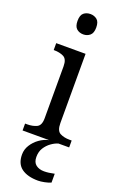

<svg xmlns="http://www.w3.org/2000/svg" viewBox="-187 -810 694 1100"><g transform="rotate(20 160.0 -260.0)"><path d="M161 -636Q137 -636 120.5 -650Q104 -664 104 -698Q104 -733 120.5 -746.5Q137 -760 161 -760Q184 -760 201 -746.5Q218 -733 218 -698Q218 -664 201 -650Q184 -636 161 -636ZM23 0V-42H36Q69 -42 93.5 -53.5Q118 -65 118 -109V-426Q118 -470 93.5 -482Q69 -494 36 -494H33V-536H212V-114Q212 -67 236 -54.5Q260 -42 294 -42H307V0ZM204 240Q140 240 103.5 213.5Q67 187 67 130Q67 99 84 72Q101 45 127.5 26Q154 7 185 0H242Q221 6 199.5 21.5Q178 37 163.5 60Q149 83 149 115Q149 148 168.5 163Q188 178 218 178Q232 178 247.5 176Q263 174 281 170V224Q265 231 242.5 235.5Q220 240 204 240Z"/></g></svg>

Font: NotoSerif-Regular
Style: Regular
Weight: 400
Designer: Monotype Design Team
Foundry: Monotype Imaging Inc.
Version: Version 2.007; ttfautohint (v1.8) -l 8 -r 50 -G 200 -x 14 -D